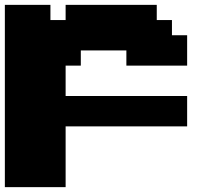

<svg xmlns="http://www.w3.org/2000/svg" viewBox="-20 -645 915 790"><path d="M0 125H250V-125H750V-250H250V-375H312.5V-437.5H500V-375H750V-500H687.5V-562.5H625V-625H250V-562.5H187.5V-625H0Z"/></svg>

Font: Faithful 32x
Style: Bold
Weight: 400
Foundry: Faithful Resource Pack
Version: Version 1.0; January 27, 2023